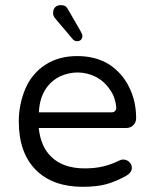

<svg xmlns="http://www.w3.org/2000/svg" viewBox="-20 -719 593 743"><path d="M429.7 -304.2Q429.7 -303.2 429.7 -301.8Q429.7 -300.3 429.7 -298.3Q428.7 -293 424.8 -289.1Q419.9 -284.2 411.1 -284.2H130.4L130.9 -291.5Q134.8 -347.2 164.1 -384.8Q183.6 -409.2 211.9 -423.3Q245.6 -438.5 280.3 -438.5Q315.9 -438.5 349.1 -422.4Q382.3 -405.8 404.8 -373Q425.8 -345.2 429.7 -304.2ZM467.3 -38.1Q490.2 -50.8 490.2 -69.8Q490.2 -83 480.2 -92.3Q470.2 -101.6 457 -101.6Q448.2 -101.6 442.4 -98.1Q410.6 -82.5 379.2 -75Q347.7 -67.4 307.6 -67.4Q223.1 -67.4 176.8 -113.8Q139.2 -151.4 130.9 -215.8L129.9 -223.6H467.8Q485.4 -223.6 496.1 -234.9Q506.8 -246.1 506.8 -261.7Q506.8 -328.6 479 -383.3Q451.7 -437.5 402.3 -469.7Q350.6 -502 278.8 -502Q207 -502 155 -468Q103 -434.1 77.6 -374.5Q52.7 -314 52.7 -249Q52.7 -127.4 119.1 -61Q184.6 3.9 299.8 3.9Q354.5 3.9 390.9 -6.1Q427.2 -16.1 467.3 -38.1ZM261.2 -567.9Q268.1 -559.6 277.8 -559.6Q288.1 -559.6 293.5 -565.4Q298.8 -571.3 298.8 -580.1Q298.8 -585.9 293 -596.2L242.7 -683.6Q234.9 -699.2 215.8 -699.2Q201.7 -699.2 193.6 -691.2Q185.5 -683.1 185.5 -668.9Q185.5 -662.1 187 -658.7Q189.5 -652.3 193.4 -647.9ZM404.8 -373Q404.8 -373 404.8 -373Z"/></svg>

Font: YuPearl-Light
Style: Light
Weight: 300
Designer: Max Yao
Foundry: Max-Everyday
Version: Version 1.011; ttfautohint (v1.8.3)